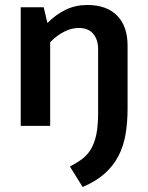

<svg xmlns="http://www.w3.org/2000/svg" viewBox="-20 -504 594 769"><path d="M63 -475H155L170 -412Q204 -446 243 -465Q282 -484 330 -484Q407 -484 449 -441.5Q491 -399 491 -321V-71Q491 -14 483 33.5Q475 81 454.5 120.5Q434 160 399.5 191Q365 222 311 245L260 163Q289 148 310 132Q331 116 345 92Q359 68 366 33.5Q373 -1 373 -54V-307Q373 -345 353.5 -368.5Q334 -392 295 -392Q266 -392 236 -376.5Q206 -361 181 -335V0H63Z"/></svg>

Font: Mukta Malar SemiBold
Style: Regular
Weight: 600
Designer: Aadarsh Rajan, Girish Dalvi, Yashodeep Gholap
Foundry: Ek Type
Version: Version 2.538;PS 1.000;hotconv 16.6.51;makeotf.lib2.5.65220;